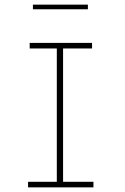

<svg xmlns="http://www.w3.org/2000/svg" viewBox="-20 -808 540 828"><path d="M101 0V-24H225V-599H108V-623H377V-599H252V-24H383V0ZM122 -768V-788H359V-768Z"/></svg>

Font: Inconsolata ExtraLight
Style: Regular
Weight: 200
Monospace: yes
Designer: Raph Levien, Cyreal, Brenton Simpson
Foundry: Raph Levien, Cyreal, Google
Version: Version 3.001; ttfautohint (v1.8.2.53-6de2)